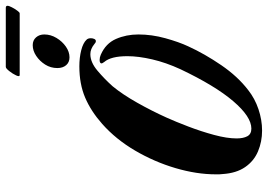

<svg xmlns="http://www.w3.org/2000/svg" viewBox="-151 -764 925 663"><g transform="rotate(-90 311.5 -432.5)"><path d="M192 10Q154 10 120.5 -4Q87 -18 66 -48.5Q45 -79 42 -126Q41 -132 41 -138Q41 -144 41 -150Q41 -216 62.5 -289Q84 -362 123 -428.5Q162 -495 215 -542Q259 -581 306 -601Q353 -621 414 -621Q444 -621 469.5 -614.5Q495 -608 506 -596Q511 -591 511 -581Q511 -575 508.5 -569.5Q506 -564 501 -564Q496 -564 491 -569Q474 -583 456 -583Q428 -583 399 -558.5Q370 -534 345 -506Q317 -472 288.5 -421.5Q260 -371 237 -320Q223 -289 206 -244.5Q189 -200 177 -155.5Q165 -111 165 -78Q165 -55 172.5 -41Q180 -27 199 -27Q240 -27 293.5 -89.5Q347 -152 404 -272Q427 -322 438 -369.5Q449 -417 449 -455Q449 -512 429 -535Q424 -542 424 -544Q424 -551 436 -551Q445 -551 454 -547Q493 -530 508.5 -494.5Q524 -459 524 -417Q524 -371 511 -324Q498 -277 483 -245Q457 -188 418 -131Q379 -74 332 -38Q303 -15 266 -2.5Q229 10 192 10ZM445 -655Q428 -655 418 -666.5Q408 -678 408 -697Q408 -720 420 -739Q432 -758 450 -770Q468 -782 487 -782Q504 -782 514 -770.5Q524 -759 524 -742Q524 -720 512 -700Q500 -680 482 -667.5Q464 -655 445 -655ZM384 -827Q377 -827 382.5 -839Q388 -851 397.5 -863Q407 -875 412 -875H616Q623 -875 623 -869Q623 -864 617.5 -853.5Q612 -843 606 -835Q600 -827 597 -827Z"/></g></svg>

Font: Praise
Style: Regular
Weight: 400
Designer: Robert E. Leuschke
Foundry: Robert E. Leuschke
Version: Version 1.100; ttfautohint (v1.8.3)